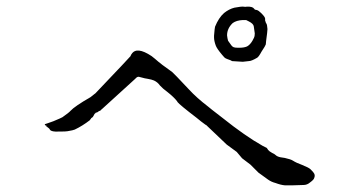

<svg xmlns="http://www.w3.org/2000/svg" viewBox="-20 -689 1040 575"><path d="M833 -134Q821 -135 805 -141Q793 -144 783 -151Q759 -168 754 -172Q749 -177 730 -196L705 -215Q690 -233 689 -234Q689 -234 688 -234H689L659 -256L597 -315H596Q582 -325 569 -336Q518 -375 511 -384V-385Q501 -398 482 -413Q467 -424 459 -433Q452 -443 441 -448Q434 -451 422 -453Q418 -453 396 -459Q391 -460 385 -453L285 -362Q282 -360 281 -358L276 -356Q273 -354 272 -353Q269 -352 266 -351V-350Q263 -349 260 -342Q258 -338 256 -337Q253 -336 252 -333L251 -332Q250 -331 249 -329Q227 -312 204 -301Q200 -299 182 -296Q179 -295 155 -295Q135 -294 130 -300Q128 -304 125 -306Q123 -307 122 -308V-309H121L119 -310V-311L118 -314L116 -313L115 -314L114 -317Q116 -318 123 -320Q135 -324 140 -326Q164 -336 167 -338Q187 -352 191 -357Q204 -371 251 -398Q255 -401 261 -406L260 -405Q261 -405 261 -406Q266 -409 270 -414Q370 -519 371 -521Q372 -525 374 -527Q389 -551 434 -521V-522Q434 -521 434 -521Q439 -517 444 -513Q463 -496 496 -473Q499 -471 546 -421Q569 -396 603 -370Q606 -367 645 -337Q715 -281 767 -252Q775 -248 777 -247Q779 -247 783 -240Q786 -236 795 -231Q802 -228 805 -225Q810 -220 820 -218Q828 -217 833 -216Q851 -212 857 -208Q868 -201 885 -195Q905 -187 910 -182Q920 -172 921 -169Q924 -163 921 -156Q920 -151 909 -143Q900 -135 889 -135L857 -134Q837 -134 834 -134ZM714 -629Q709 -629 708 -629H707Q688 -628 677 -620Q660 -604 660 -583Q661 -574 663 -567Q665 -564 673 -553Q676 -549 680 -547.5Q684 -546 693 -546Q695 -546 697 -546Q711 -546 720 -550Q729 -555 736 -567Q742 -577 742.5 -582.5Q743 -588 743 -589Q743 -591 740 -610Q739 -618 725 -625Q719 -628 717 -629Q715 -629 714 -629ZM624 -609Q635 -636 651 -650Q666 -662 682 -666Q703 -670 710 -669Q714 -668 719 -669Q736 -670 741 -663Q742 -661 744 -660Q746 -660 749 -659Q754 -658 763 -649Q774 -638 774 -633V-628Q774 -626 775 -625Q776 -620 778 -618Q780 -615 781 -602Q781 -598 780 -590Q776 -560 776 -556Q775 -552 763 -534Q755 -519 750 -516Q733 -506 725 -506Q707 -504 707 -504Q704 -504 691 -505L675 -506Q673 -508 661 -512Q655 -514 652 -517L645 -525Q629 -544 626 -553Q621 -567 621 -577Q621 -581 621 -582Q623 -606 624 -609Z"/></svg>

Font: ToneOZ-Tsuipita-TC
Style: Tsuipita-TC
Weight: 400
Designer: :Jeffrey Xuan (Chih-Lin Hsuan)  :
Foundry: jeffreyx@gmail.com, cjkFonts.io
Version: Version 0.24071